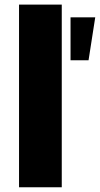

<svg xmlns="http://www.w3.org/2000/svg" viewBox="-20 -792 423 812"><path d="M60.5 -772.5H241.2V0H60.5ZM278.3 -718.8H382.8L354.5 -537.1H278.3Z"/></svg>

Font: Min Sans Black
Style: Regular
Weight: 900
Designer: Jinseong-Kim, NotoSansCJK, Nunito
Foundry: Jinseong-Kim
Version: Version 1.000